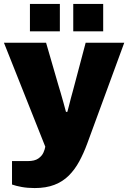

<svg xmlns="http://www.w3.org/2000/svg" viewBox="-20 -745 651 975"><path d="M156 210Q120 210 90 204.5Q60 199 41 192V73H121Q156 73 174.5 60Q193 47 200.5 30Q208 13 210 0L0 -528H214L276 -314Q281 -299 288 -274Q295 -249 302.5 -223Q310 -197 315 -177H322Q326 -191 330.5 -209Q335 -227 340 -246.5Q345 -266 350 -283Q355 -300 358 -313L415 -528H611L423 -16Q405 33 382.5 74.5Q360 116 329.5 146.5Q299 177 256.5 193.5Q214 210 156 210ZM132 -586V-725H284V-586ZM352 -586V-725H504V-586Z"/></svg>

Font: Archivo SemiBold Black
Style: Regular
Weight: 900
Version: Version 2.001